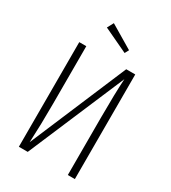

<svg xmlns="http://www.w3.org/2000/svg" viewBox="-209 -981 968 1087"><g transform="rotate(30 275.0 -437.5)"><path d="M458 0H412V-375Q412 -533 418 -630L150 0H92V-684H138V-307Q138 -173 132 -53L399 -684H458ZM208 -875 359 -785 345 -759 186 -834Z"/></g></svg>

Font: Fira Sans Extra Condensed ExtraLight
Style: Regular
Weight: 275
Width: 1
Designer: Carrois Corporate & Edenspiekermann AG
Foundry: Carrois Corporate GbR & Edenspiekermann AG
Version: Version 4.203